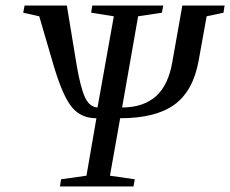

<svg xmlns="http://www.w3.org/2000/svg" viewBox="-20 -675 833 695"><path d="M378 -39 468 -26 463 0H197L201 -26L293 -39L329 -247Q274 -247 241 -286Q208 -325 175 -435L122 -616L64 -629L69 -655H222L258 -436Q272 -356 288 -322Q304 -288 333 -286L392 -616L310 -629L314 -655H571L566 -629L480 -616L422 -286Q499 -286 545 -327Q590 -368 604 -452L640 -655H793L789 -629L728 -616L699 -455Q679 -345 611 -296Q543 -247 415 -247Z"/></svg>

Font: Libra Serif Modern
Style: Italic
Weight: 400
Italic angle: -12°
Designer: Stefan Peev, Context Ltd
Foundry: Stefan Peev, Context Ltd
Version: Version 1.000